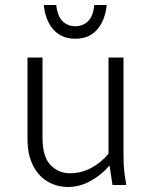

<svg xmlns="http://www.w3.org/2000/svg" viewBox="-20 -740 609 768"><path d="M90 -185V-510H150V-190Q150 -113 182 -80Q214 -47 260 -47Q304 -47 343.5 -67.5Q383 -88 414 -125V-510H474V-122Q474 -97 475 -79Q476 -61 479 -39L485 0H430L418 -78Q387 -41 343 -16.5Q299 8 252 8Q208 8 171 -13.5Q134 -35 112 -78Q90 -121 90 -185ZM155 -720H205Q210 -675 230.5 -655Q251 -635 281 -635Q311 -635 332 -655Q353 -675 357 -720H407Q403 -680 387.5 -649.5Q372 -619 345.5 -602Q319 -585 281 -585Q244 -585 217 -602Q190 -619 174.5 -649.5Q159 -680 155 -720Z"/></svg>

Font: Radio Canada Light
Style: Regular
Weight: 300
Designer: Charles Daoud, Etienne Aubert Bonn, Alexandre Saumier Demers, Jacques Le Bailly
Foundry: Radio-Canada
Version: Version 2.104;gftools[0.9.28.dev5+ged2979d]